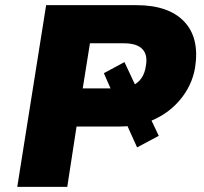

<svg xmlns="http://www.w3.org/2000/svg" viewBox="-20 -725 791 745"><path d="M47 0 159 -705H509Q634 -705 694.5 -641.5Q755 -578 737 -463Q725 -391 675.5 -334Q626 -277 552 -251L559 -276L596 -198L512 -153L465 -257L495 -238Q483 -236 470.5 -235Q458 -234 444 -234H277L241 0ZM301 -382H433Q440 -382 446 -382.5Q452 -383 457 -384L427 -341L383 -441L463 -484L508 -388L494 -393Q516 -403 529 -422Q542 -441 546 -469Q554 -512 532.5 -534.5Q511 -557 461 -557H329Z"/></svg>

Font: Nunito Sans 6pt Black
Style: Italic
Weight: 900
Italic angle: -9°
Version: Version 3.101;gftools[0.9.27]